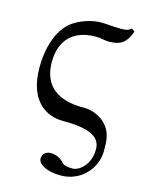

<svg xmlns="http://www.w3.org/2000/svg" viewBox="-104 -508 619 803"><g transform="rotate(15 205.0 -106.5)"><path d="M186 6C295 6 352 27 352 85C352 157 302 188 279 188C263 188 241 187 231 175C220 161 199 149 173 149C157 149 138 160 138 182C138 207 178 229 237 229C326 229 386 157 386 83C386 38 385 1 351 -33C332 -52 297 -70 260 -70C215 -70 79 -71 79 -221C79 -315 133 -370 229 -370C258 -370 265 -364 287 -364C343 -364 364 -386 380 -433L366 -442C355 -430 339 -429 321 -429C278 -429 276 -433 233 -433C202 -433 153 -420 117 -395C55 -351 35 -260 35 -186C35 -33 122 6 186 6Z"/></g></svg>

Font: Libertinus Math
Style: Regular
Weight: 400
Designer: Philipp H. Poll
Foundry: Khaled Hosny
Version: Version 6.2